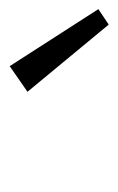

<svg xmlns="http://www.w3.org/2000/svg" viewBox="58 -826 249 406"><g transform="rotate(-90 183.0 -623.5)"><path d="M333.5 -518.6 191.4 -690.4 245.6 -728 366.2 -540.5Z"/></g></svg>

Font: Elstob 6pt
Style: Italic
Weight: 400
Italic angle: -20°
Designer: Peter S. Baker
Version: Version 1.015